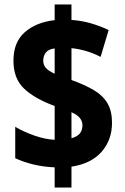

<svg xmlns="http://www.w3.org/2000/svg" viewBox="-20 -779 558 857"><path d="M224 -32Q176 -34 131 -44.5Q86 -55 48 -73V-213Q87 -190 134.5 -173.5Q182 -157 224 -155V-306Q136 -338 88 -383Q40 -428 40 -508Q40 -591 91 -635.5Q142 -680 224 -689V-759H299V-690Q344 -687 385.5 -675Q427 -663 465 -645L429 -525Q399 -541 365 -551Q331 -561 299 -564V-422Q360 -400 400 -376Q440 -352 460 -317.5Q480 -283 480 -231Q480 -155 434 -102Q388 -49 299 -35V58H224ZM224 -563Q196 -559 184.5 -544.5Q173 -530 173 -508Q173 -489 185 -475.5Q197 -462 224 -450ZM299 -162Q325 -169 336.5 -183.5Q348 -198 348 -220Q348 -257 299 -278Z"/></svg>

Font: Noto Sans Bengali Condensed ExtraBold
Style: Regular
Weight: 800
Width: 3
Designer: Joana Ranito - Universal Thirst; Jelle Bosma - Monotype Design Team
Foundry: Universal Thirst ehf.
Version: Version 3.000; ttfautohint (v1.8.4.7-5d5b)